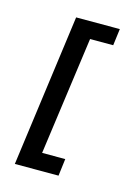

<svg xmlns="http://www.w3.org/2000/svg" viewBox="-68 -311 294 433"><g transform="rotate(15 79.5 -94.5)"><path d="M57 -272 9 83H111L116 43H62L100 -233H154L159 -272Z"/></g></svg>

Font: Hussar Tani
Style: DwaKurs
Weight: 700
Foundry: Cannot Into Space Fonts
Version: Version 0.92